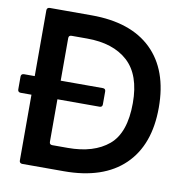

<svg xmlns="http://www.w3.org/2000/svg" viewBox="-84 -844 898 925"><g transform="rotate(10 365.0 -381.5)"><path d="M290 -763Q482 -763 584 -664Q686 -565 686 -381Q686 -198 583.5 -99Q481 0 289 0H85Q79 0 75 -3.5Q71 -7 71 -14V-336H18Q12 -336 8 -339.5Q4 -343 4 -350V-413Q4 -420 8 -423.5Q12 -427 18 -427H71V-749Q71 -756 75 -759.5Q79 -763 85 -763ZM288 -114Q415 -114 487 -174.5Q559 -235 559 -381Q559 -519 487.5 -584Q416 -649 288 -649H212Q198 -649 198 -635V-427H404Q418 -427 418 -413V-350Q418 -336 404 -336H198V-128Q198 -114 212 -114Z"/></g></svg>

Font: Open Sauce Two SemiBold
Style: Regular
Weight: 600
Designer: Alfredo Marco Pradil
Foundry: Creative Sauce Fz LLC
Version: Version 1.477